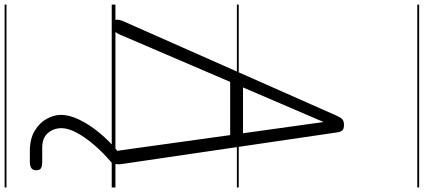

<svg xmlns="http://www.w3.org/2000/svg" viewBox="-526 -848 1832 830"><g transform="rotate(90 390.0 -433.0)"><path d="M79 -1.5Q64 -5.5 60.8 -17.5Q57.5 -29.5 68.5 -54L475 -972Q482.5 -989.5 490.5 -996.8Q498.5 -1004 515 -1004Q533 -1004 539.2 -996.2Q545.5 -988.5 547.5 -973L684 -44Q687 -24.5 682.2 -13.2Q677.5 -2 658.5 -0.5Q638.5 1 633 -8.8Q627.5 -18.5 625 -37L559 -512H329L124.5 -35Q117 -18 105.5 -8Q94 2 79 -1.5ZM353 -567.5H551L502.5 -916ZM79 -1.5Q64 -5.5 60.8 -17.5Q57.5 -29.5 68.5 -54L475 -972Q482.5 -989.5 490.5 -996.8Q498.5 -1004 515 -1004Q533 -1004 539.2 -996.2Q545.5 -988.5 547.5 -973L684 -44Q687 -24.5 682.2 -13.2Q677.5 -2 658.5 -0.5Q638.5 1 633 -8.8Q627.5 -18.5 625 -37L559 -512H329L124.5 -35Q117 -18 105.5 -8Q94 2 79 -1.5ZM353 -567.5H551L502.5 -916ZM629 354Q575 354 540 332.8Q505 311.5 488.2 280.2Q471.5 249 471.5 219Q471.5 184 492 141Q512.5 98 548.5 54Q584.5 10 631 -27.5Q641 -36 645.5 -38Q650 -40 655 -40Q668 -40 676.2 -33Q684.5 -26 684.5 -14.5Q684.5 -4.5 676.5 2Q635 37 601.5 76Q568 115 548.5 151.8Q529 188.5 529 217Q529 251 550 275.8Q571 300.5 614 300.5H672Q694 300.5 702.5 306Q711 311.5 711 326Q711 341 702 347.5Q693 354 672 354ZM-5 455H785.5V463H-5ZM-5 -16H785.5V0H-5ZM-5 -549H785.5V-541H-5ZM-5 -1329H785.5V-1321H-5Z"/></g></svg>

Font: Edu SA Dotted Guide
Style: Regular
Weight: 400
Designer: Tina and Corey Anderson, Eben Sorkin, Mirko Velimirovic
Foundry: Google for Education
Version: Version 2.000